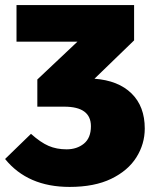

<svg xmlns="http://www.w3.org/2000/svg" viewBox="-20 -716 605 756"><path d="M254 20Q89 20 0 -90L102 -189Q140 -155 171.5 -141.5Q203 -128 242 -128Q283 -128 310.5 -150.5Q338 -173 338 -219Q338 -296 233 -296H127V-403L285 -552H45V-696H508V-557L352 -406Q446 -399 498 -348Q550 -297 550 -210Q550 -149 517 -96.5Q484 -44 418 -12Q352 20 254 20Z"/></svg>

Font: Trujillo Black
Style: Regular
Weight: 900
Designer: Fira Sans original fonts by bBox Type GmbH, Carrois Corporate GbR, & Edenspiekermann AG / Changes by Cristiano Sobral
Foundry: Fira Sans original fonts by bBox Type GmbH, Carrois Corporate GbR, & Edenspiekermann AG / Changes by Cristiano Sobral
Version: Version 4.301;July 28, 2020;FontCreator 13.0.0.2655 64-bit